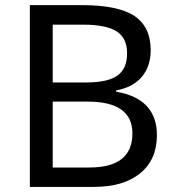

<svg xmlns="http://www.w3.org/2000/svg" viewBox="-20 -734 690 754"><path d="M500 -210Q500 -335 324.2 -335H187V-76.2H331.1Q500 -76.2 500 -210ZM187 -410.2H318.8Q402.8 -410.2 440.9 -437Q479 -463.9 479 -524.7Q479 -585.4 437.3 -611.3Q395.5 -637.2 305.2 -637.2H187ZM596.2 -203.1Q596.2 -107.4 530.8 -53.7Q465.3 0 348.1 0H97.2V-713.9H300.8Q444.3 -713.9 508.1 -671.1Q571.8 -628.4 571.8 -537.1Q571.8 -473.6 537.1 -432.4Q502.4 -391.1 436 -378.9V-374Q596.2 -346.7 596.2 -203.1Z"/></svg>

Font: NotoSans
Style: Regular
Weight: 400
Designer: Monotype Design team
Foundry: Monotype Imaging Inc.
Version: Version 1.04